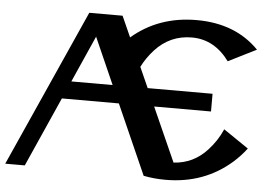

<svg xmlns="http://www.w3.org/2000/svg" viewBox="-52 -817 1258 898"><g transform="rotate(5 576.5 -368.5)"><path d="M2.4 0 332.5 -737.3H488.8L532.7 -639.2Q658.2 -747.1 836.4 -747.1Q1018.6 -747.1 1128.9 -633.8L997.1 -567.9Q926.8 -664.1 821.3 -664.1Q718.3 -664.1 648.4 -587.4Q614.3 -549.8 592.3 -506.3L635.3 -410.2H939.9V-327.1H672.9L786.1 -73.7Q879.4 -79.1 943.8 -149.9Q985.4 -195.3 1008.8 -249.5L1126.5 -169.4Q1100.1 -134.3 1064.9 -103Q936.5 9.8 755.9 9.8Q700.7 9.8 652.3 0L507.3 -327.1H239.7L94.2 0ZM470.7 -410.2 374 -628.9 276.9 -410.2Z"/></g></svg>

Font: Klaudia
Style: Bold
Weight: 700
Designer: Wojciech Kalinowski "wmk69" (wmk69@o2.pl)
Foundry: Wojciech Kalinowski "wmk69" (wmk69@o2.pl)
Version: Version 3.1.0; 2021-05-10